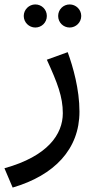

<svg xmlns="http://www.w3.org/2000/svg" viewBox="-50 -594 433 865"><path d="M7 251C195 196 308 78 308 -91C308 -192 279 -293 255 -359L161 -325C209 -220 233 -158 233 -84C233 11 165 110 -30 164ZM212 -522C212 -493 235 -470 264 -470C292 -470 316 -493 316 -522C316 -551 292 -574 264 -574C235 -574 212 -551 212 -522ZM109 -470C138 -470 161 -493 161 -522C161 -551 138 -574 109 -574C81 -574 57 -551 57 -522C57 -493 81 -470 109 -470Z"/></svg>

Font: FiraGO Unicode
Style: Regular
Weight: 400
Designer: bBox Type
Foundry: bBox Type GmbH
Version: Version 1.001;PS 001.001;hotconv 1.0.88;makeotf.lib2.5.64775